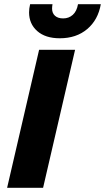

<svg xmlns="http://www.w3.org/2000/svg" viewBox="-20 -898 502 918"><path d="M339 -660 186 0H14L167 -660ZM462 -878Q449 -803 397 -759Q345 -715 266 -715Q197 -715 158 -749.5Q119 -784 119 -839Q119 -857 124 -878H231Q229 -866 229 -857Q229 -835 243 -822.5Q257 -810 282 -810Q309 -810 328 -827Q347 -844 353 -878Z"/></svg>

Font: Work Sans
Style: Bold Italic
Weight: 700
Italic angle: -13°
Designer: Wei Huang
Foundry: Wei Huang
Version: Version 2.010; ttfautohint (v1.8.3)